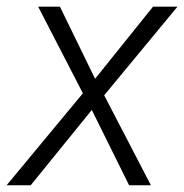

<svg xmlns="http://www.w3.org/2000/svg" viewBox="-45 -548 545 568"><path d="M236.3 -314.9 407.7 -528.3H480L263.2 -266.1L401.4 0H336.9L226.6 -222.7L45.9 0H-25.4L200.2 -272L67.9 -528.3H132.3Z"/></svg>

Font: TypoPRO Roboto
Style: Italic
Weight: 300
Italic angle: -12°
Designer: Google
Version: Version 2.136; 2016